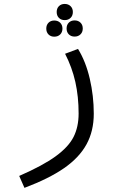

<svg xmlns="http://www.w3.org/2000/svg" viewBox="-20 -734 640 950"><path d="M369 -172.5Q369 -256 352.8 -328.5Q336.5 -401 302 -468L366 -492Q404.5 -429.5 424.2 -344.5Q444 -259.5 444 -171.5Q444 -85.5 408 -19.8Q372 46 297 98Q222 150 101 195.5L75 136.5Q192 85.5 255.5 39.2Q319 -7 344 -56.5Q369 -106 369 -172.5ZM260.5 -674.5Q260.5 -692.5 271.5 -703.5Q282.5 -714.5 300 -714.5Q318 -714.5 329.2 -703.5Q340.5 -692.5 340.5 -674.5Q340.5 -656.5 329.2 -645.5Q318 -634.5 300 -634.5Q282.5 -634.5 271.5 -645.5Q260.5 -656.5 260.5 -674.5ZM209 -592.5Q209 -610.5 220 -621.5Q231 -632.5 248.5 -632.5Q266.5 -632.5 277.8 -621.5Q289 -610.5 289 -592.5Q289 -574.5 277.8 -563.5Q266.5 -552.5 248.5 -552.5Q231 -552.5 220 -563.5Q209 -574.5 209 -592.5ZM309.5 -593Q309.5 -611 320.5 -622Q331.5 -633 349 -633Q367 -633 378.2 -622Q389.5 -611 389.5 -593Q389.5 -575 378.2 -564Q367 -553 349 -553Q331.5 -553 320.5 -564Q309.5 -575 309.5 -593Z"/></svg>

Font: JuliaMono Light
Style: Italic
Weight: 300
Italic angle: -9°
Monospace: yes
Designer: cormullion
Foundry: corm
Version: Version 0.054; ttfautohint (v1.8.4)